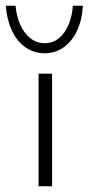

<svg xmlns="http://www.w3.org/2000/svg" viewBox="-45 -647 308 667"><path d="M89 -391H136V0H89ZM110 -462Q73 -462 43.5 -482.5Q14 -503 -3.5 -540.5Q-21 -578 -25 -627H9Q12 -592 25 -562Q38 -532 60 -514.5Q82 -497 110 -497Q139 -497 160 -514.5Q181 -532 193.5 -562Q206 -592 208 -627H243Q240 -577 222.5 -540Q205 -503 176 -482.5Q147 -462 110 -462Z"/></svg>

Font: Josefin Sans Thin Light
Style: Regular
Weight: 300
Version: Version 2.000